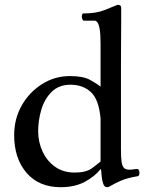

<svg xmlns="http://www.w3.org/2000/svg" viewBox="-20 -767 613 800"><path d="M484 -146Q484 -112 486.5 -93Q489 -74 498 -66Q506 -60 519 -60Q528 -60 537 -61.5Q546 -63 553 -63Q556 -63 558.5 -58Q561 -53 561 -48Q561 -35 555 -33Q512 -26 486 -15Q460 -4 446.5 4.5Q433 13 426 13Q415 13 410 -1.5Q405 -16 403.5 -34Q402 -52 401 -62H399Q374 -31 332.5 -9Q291 13 233 13Q142 13 90.5 -47Q39 -107 39 -204Q39 -272 70.5 -327.5Q102 -383 155 -416.5Q208 -450 271 -450Q326 -450 354.5 -434.5Q383 -419 399 -406V-584Q399 -627 395 -647.5Q391 -668 385.5 -674.5Q380 -681 374 -681H329Q326 -681 323.5 -686.5Q321 -692 321 -697Q321 -700 322 -705.5Q323 -711 327 -711Q381 -711 415.5 -725Q450 -739 470 -747Q485 -747 485 -735Q485 -721 485 -684.5Q485 -648 484.5 -597Q484 -546 484 -489Q484 -432 484 -376ZM399 -273Q392 -353 358.5 -383.5Q325 -414 274 -414Q225 -414 195 -384Q165 -354 152 -309.5Q139 -265 139 -220Q139 -176 157 -136.5Q175 -97 209 -72.5Q243 -48 291 -48Q338 -48 361.5 -65Q385 -82 399 -94Z"/></svg>

Font: Sedan
Style: Regular
Weight: 400
Designer: Sebastian Salazar
Foundry: Sebastian Salazar
Version: Version 1.100; ttfautohint (v1.8.4.7-5d5b)